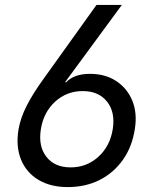

<svg xmlns="http://www.w3.org/2000/svg" viewBox="-20 -750 640 780"><path d="M255 10Q185 10 136 -19.5Q87 -49 65.5 -101.5Q44 -154 55 -223Q63 -271 89 -321.5Q115 -372 155 -427L372 -730H475L245 -417L248 -415Q280 -450 346 -450Q408 -450 452.5 -420.5Q497 -391 517.5 -341Q538 -291 528 -227Q517 -154 479.5 -101Q442 -48 385 -19Q328 10 255 10ZM267 -70Q332 -70 379.5 -113Q427 -156 438 -225Q449 -294 415 -337Q381 -380 316 -380Q251 -380 204 -337Q157 -294 146 -225Q135 -156 168.5 -113Q202 -70 267 -70Z"/></svg>

Font: JetBrains Mono NL
Style: Italic
Weight: 400
Italic angle: -9°
Monospace: yes
Designer: Philipp Nurullin, Konstantin Bulenkov
Foundry: JetBrains
Version: Version 2.305; ttfautohint (v1.8.4.7-5d5b)